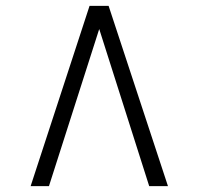

<svg xmlns="http://www.w3.org/2000/svg" viewBox="-20 -768 678 655"><path d="M350.5 -748 553 -133H489L318.5 -669L147 -133H84.5L285.5 -748Z"/></svg>

Font: Merriweather 72pt Light
Style: Regular
Weight: 300
Version: Version 2.100